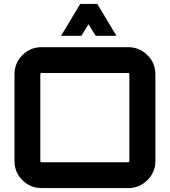

<svg xmlns="http://www.w3.org/2000/svg" viewBox="-20 -961 868 981"><path d="M193 -720H635Q692 -720 733 -679.5Q774 -639 774 -581V-139Q774 -81 733 -40.5Q692 0 635 0H193Q135 0 94.5 -40.5Q54 -81 54 -139V-581Q54 -639 94.5 -679.5Q135 -720 193 -720ZM193 -132H635Q641 -132 641 -139V-581Q641 -588 635 -588H193Q186 -588 186 -581V-139Q186 -132 193 -132ZM396 -778H292L390 -941H477L575 -778H469L432 -837Q426 -828 414 -807.5Q402 -787 396 -778Z"/></svg>

Font: Orbitron
Style: Bold
Weight: 700
Designer: Matt McInerney
Foundry: Matt McInerney
Version: Version 001.001